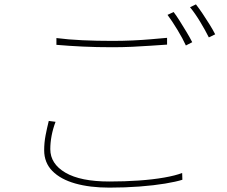

<svg xmlns="http://www.w3.org/2000/svg" viewBox="-20 -840 1040 878"><path d="M238 -666Q291 -659 357 -656Q423 -653 494 -653Q541 -653 585.5 -655Q630 -657 670 -660.5Q710 -664 744 -667V-636Q711 -634 670 -631Q629 -628 584 -626Q539 -624 494 -624Q422 -624 358.5 -627Q295 -630 238 -635ZM234 -283Q222 -251 216 -219.5Q210 -188 210 -158Q210 -91 279 -50.5Q348 -10 480 -10Q551 -10 615 -14.5Q679 -19 730.5 -28Q782 -37 813 -49L814 -18Q786 -9 735 -0.5Q684 8 618 13Q552 18 480 18Q391 18 324 -1Q257 -20 219.5 -58Q182 -96 182 -153Q182 -188 188.5 -221.5Q195 -255 203 -287ZM774 -785Q787 -768 802 -744Q817 -720 832.5 -694.5Q848 -669 859 -647L830 -632Q816 -663 791.5 -703.5Q767 -744 746 -772ZM876 -820Q890 -802 906.5 -777.5Q923 -753 938.5 -728Q954 -703 964 -683L935 -669Q918 -703 895 -741Q872 -779 849 -807Z"/></svg>

Font: Noto Sans SC Thin
Style: Regular
Weight: 100
Designer: Ryoko NISHIZUKA 西塚涼子 (kana, bopomofo & ideographs); Paul D. Hunt (Latin, Greek & Cyrillic); Sandoll Communications 산돌커뮤니
Foundry: Adobe
Version: Version 2.004-H2;hotconv 1.0.118;makeotfexe 2.5.65603